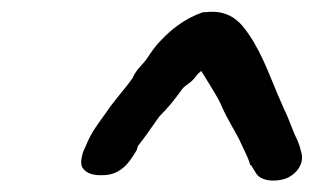

<svg xmlns="http://www.w3.org/2000/svg" viewBox="-20 -702 539 330"><path d="M121 -415C128 -403 142 -400 159 -401C194 -402 208 -434 215 -444L217 -451C222 -458 229 -466 237 -478L254 -502C269 -517 278 -528 294 -550C299 -556 308 -559 317 -571C318 -573 322 -577 326 -580C335 -565 346 -548 355 -532L360 -522C370 -497 387 -473 395 -454L403 -437C406 -431 409 -423 410 -418L411 -419L419 -406C427 -390 453 -389 471 -395C489 -402 505 -421 497 -443C494 -457 489 -465 486 -472L478 -492C475 -500 472 -507 468 -515C465 -522 462 -529 458 -538C442 -575 427 -620 398 -656C384 -673 364 -685 333 -681H329C296 -670 272 -649 256 -632C246 -622 239 -611 231 -599C223 -589 214 -582 208 -568C194 -548 179 -533 162 -508C151 -492 137 -476 127 -450C122 -441 117 -424 121 -415Z"/></svg>

Font: Scribbler
Style: BlkIta
Weight: 900
Designer: Mew Too
Foundry: Cannot Into Space Fonts
Version: Version 1.001